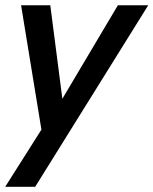

<svg xmlns="http://www.w3.org/2000/svg" viewBox="-20 -508 590 738"><path d="M0 210 139.2 -9.8 61 -487.8H173.3L219.7 -128.4L433.1 -487.8H549.8L115.2 210Z"/></svg>

Font: HK Grotesk SemiBold Italic
Style: Regular
Weight: 600
Italic angle: -13°
Designer: Alfredo Marco Pradil and Stefan Peev
Foundry: Hanken Design Co.
Version: Version 1.000;PS 001.000;hotconv 1.0.88;makeotf.lib2.5.64775